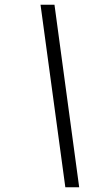

<svg xmlns="http://www.w3.org/2000/svg" viewBox="-20 -731 434 812"><path d="M151.4 -710.9H210.4L314.9 61H256.3Z"/></svg>

Font: Ufes Sans Light
Style: Italic
Weight: 200
Designer: Ricardo Esteves & Thais Bronze
Foundry: ProDesignUfes - Ricardo Esteves, Thais Bronze
Version: Version 2.0